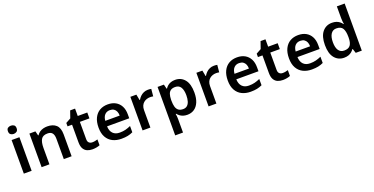

<svg xmlns="http://www.w3.org/2000/svg" viewBox="-27 -1716 5669 2911"><g transform="rotate(-20 2807.0 -260.0)"><path d="M207 -542V0H81V-542ZM144 -751Q172 -751 193 -736.5Q214 -722 214 -685Q214 -649 193 -633.5Q172 -618 144 -618Q115 -618 94.5 -633.5Q74 -649 74 -685Q74 -722 94.5 -736.5Q115 -751 144 -751Z M658 -552Q749 -552 800.5 -505Q852 -458 852 -353V0H726V-328Q726 -389 702 -419.5Q678 -450 626 -450Q550 -450 522 -402.5Q494 -355 494 -265V0H368V-542H465L483 -471H490Q508 -499 534 -517Q560 -535 592 -543.5Q624 -552 658 -552Z M1220 -91Q1244 -91 1266 -95.5Q1288 -100 1307 -106V-12Q1287 -3 1255 3.5Q1223 10 1188 10Q1142 10 1104.5 -5.5Q1067 -21 1044.5 -59Q1022 -97 1022 -165V-447H949V-502L1029 -546L1069 -661H1148V-542H1302V-447H1148V-166Q1148 -128 1168 -109.5Q1188 -91 1220 -91Z M1634 -552Q1707 -552 1759.5 -522.5Q1812 -493 1841 -438.5Q1870 -384 1870 -306V-242H1512Q1514 -168 1553 -127.5Q1592 -87 1661 -87Q1714 -87 1755.5 -97.5Q1797 -108 1841 -128V-27Q1801 -8 1758 1Q1715 10 1655 10Q1576 10 1514.5 -20.5Q1453 -51 1418.5 -113Q1384 -175 1384 -267Q1384 -360 1415.5 -423.5Q1447 -487 1503 -519.5Q1559 -552 1634 -552ZM1634 -459Q1584 -459 1552.5 -426.5Q1521 -394 1515 -330H1748Q1748 -368 1735.5 -397Q1723 -426 1698 -442.5Q1673 -459 1634 -459Z M2281 -552Q2293 -552 2309 -551Q2325 -550 2336 -547L2325 -430Q2316 -432 2301.5 -433.5Q2287 -435 2276 -435Q2246 -435 2218.5 -425.5Q2191 -416 2169.5 -397.5Q2148 -379 2135.5 -350Q2123 -321 2123 -281V0H1997V-542H2094L2112 -448H2118Q2134 -477 2158 -500.5Q2182 -524 2213.5 -538Q2245 -552 2281 -552Z M2721 -552Q2816 -552 2874 -481.5Q2932 -411 2932 -272Q2932 -180 2905 -117Q2878 -54 2830 -22Q2782 10 2718 10Q2679 10 2649 -0.5Q2619 -11 2598 -27.5Q2577 -44 2562 -63H2554Q2558 -45 2560 -22.5Q2562 0 2562 20V240H2436V-542H2538L2556 -470H2562Q2577 -493 2598.5 -511.5Q2620 -530 2650.5 -541Q2681 -552 2721 -552ZM2685 -450Q2641 -450 2614 -432.5Q2587 -415 2575 -379Q2563 -343 2562 -289V-273Q2562 -215 2573.5 -175Q2585 -135 2612.5 -114Q2640 -93 2687 -93Q2727 -93 2752.5 -115Q2778 -137 2790.5 -177.5Q2803 -218 2803 -274Q2803 -358 2774.5 -404Q2746 -450 2685 -450Z M3346 -552Q3358 -552 3374 -551Q3390 -550 3401 -547L3390 -430Q3381 -432 3366.5 -433.5Q3352 -435 3341 -435Q3311 -435 3283.5 -425.5Q3256 -416 3234.5 -397.5Q3213 -379 3200.5 -350Q3188 -321 3188 -281V0H3062V-542H3159L3177 -448H3183Q3199 -477 3223 -500.5Q3247 -524 3278.5 -538Q3310 -552 3346 -552Z M3719 -552Q3792 -552 3844.5 -522.5Q3897 -493 3926 -438.5Q3955 -384 3955 -306V-242H3597Q3599 -168 3638 -127.5Q3677 -87 3746 -87Q3799 -87 3840.5 -97.5Q3882 -108 3926 -128V-27Q3886 -8 3843 1Q3800 10 3740 10Q3661 10 3599.5 -20.5Q3538 -51 3503.5 -113Q3469 -175 3469 -267Q3469 -360 3500.5 -423.5Q3532 -487 3588 -519.5Q3644 -552 3719 -552ZM3719 -459Q3669 -459 3637.5 -426.5Q3606 -394 3600 -330H3833Q3833 -368 3820.5 -397Q3808 -426 3783 -442.5Q3758 -459 3719 -459Z M4292 -91Q4316 -91 4338 -95.5Q4360 -100 4379 -106V-12Q4359 -3 4327 3.5Q4295 10 4260 10Q4214 10 4176.5 -5.5Q4139 -21 4116.5 -59Q4094 -97 4094 -165V-447H4021V-502L4101 -546L4141 -661H4220V-542H4374V-447H4220V-166Q4220 -128 4240 -109.5Q4260 -91 4292 -91Z M4706 -552Q4779 -552 4831.5 -522.5Q4884 -493 4913 -438.5Q4942 -384 4942 -306V-242H4584Q4586 -168 4625 -127.5Q4664 -87 4733 -87Q4786 -87 4827.5 -97.5Q4869 -108 4913 -128V-27Q4873 -8 4830 1Q4787 10 4727 10Q4648 10 4586.5 -20.5Q4525 -51 4490.5 -113Q4456 -175 4456 -267Q4456 -360 4487.5 -423.5Q4519 -487 4575 -519.5Q4631 -552 4706 -552ZM4706 -459Q4656 -459 4624.5 -426.5Q4593 -394 4587 -330H4820Q4820 -368 4807.5 -397Q4795 -426 4770 -442.5Q4745 -459 4706 -459Z M5248 10Q5154 10 5095.5 -60.5Q5037 -131 5037 -270Q5037 -409 5096 -480.5Q5155 -552 5251 -552Q5291 -552 5321.5 -541.5Q5352 -531 5374 -513Q5396 -495 5411 -473H5417Q5414 -487 5411 -516Q5408 -545 5408 -570V-760H5534V0H5436L5413 -71H5408Q5393 -49 5371 -30.5Q5349 -12 5319 -1Q5289 10 5248 10ZM5286 -92Q5356 -92 5385 -132Q5414 -172 5414 -253V-269Q5414 -357 5386.5 -403Q5359 -449 5284 -449Q5227 -449 5196 -401.5Q5165 -354 5165 -268Q5165 -182 5196 -137Q5227 -92 5286 -92Z"/></g></svg>

Font: Noto Sans Armenian SemiBold
Style: Regular
Weight: 600
Designer: Monotype Design Team
Foundry: Monotype Imaging Inc.
Version: Version 2.007